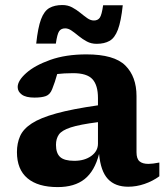

<svg xmlns="http://www.w3.org/2000/svg" viewBox="-20 -750 676 782"><path d="M502 10.5Q449 10.5 419.5 -21Q390 -52.5 383.5 -123Q365.5 -53 324.5 -20.5Q283.5 12 215 12Q134.5 12 91.8 -24Q49 -60 49 -130.5Q49 -166.5 61.8 -195.5Q74.5 -224.5 109.2 -247.2Q144 -270 209 -288Q274 -306 379 -321V-350.5Q379 -403 356.5 -427.5Q334 -452 278 -452Q258 -452 242 -451Q226 -450 213 -448.5Q204 -415.5 192.5 -387Q184 -365 167 -358.8Q150 -352.5 120 -352.5Q85.5 -352.5 68.8 -364.8Q52 -377 52 -395.5Q52 -421.5 86.8 -452.5Q121.5 -483.5 184.5 -506Q247.5 -528.5 332 -528.5Q445 -528.5 490.5 -483.2Q536 -438 536 -358.5V-130Q536 -103.5 548.2 -93Q560.5 -82.5 584.5 -82.5Q601.5 -82.5 629 -88V-32Q601.5 -12 568.5 -0.8Q535.5 10.5 502 10.5ZM208 -160Q208 -126 225 -110.5Q242 -95 282.5 -95Q324.5 -95 351.8 -114.8Q379 -134.5 379 -165V-252.5Q304.5 -243 268 -231Q231.5 -219 219.8 -202Q208 -185 208 -160ZM480 -728.5Q473 -663 460.2 -629.2Q447.5 -595.5 426.2 -583.5Q405 -571.5 373.5 -571.5Q351.5 -571.5 333.8 -581Q316 -590.5 300.8 -603Q285.5 -615.5 272 -625Q258.5 -634.5 245.5 -634.5Q229 -634.5 221 -623Q213 -611.5 207.5 -572.5H127.5Q134.5 -638 147.2 -671.8Q160 -705.5 181.2 -717.5Q202.5 -729.5 234 -729.5Q256 -729.5 273.8 -720Q291.5 -710.5 306.8 -698Q322 -685.5 335.5 -676Q349 -666.5 362.5 -666.5Q378.5 -666.5 386.5 -678Q394.5 -689.5 400 -728.5Z"/></svg>

Font: Newsreader 6pt SemiBold
Style: Regular
Weight: 600
Designer: Hugues Gentile
Foundry: Production Type
Version: Version 1.003; ttfautohint (v1.8.3)